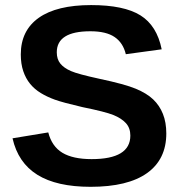

<svg xmlns="http://www.w3.org/2000/svg" viewBox="-20 -718 707 748"><path d="M627.9 -198.2Q627.9 -97.2 553 -43.7Q478 9.8 333 9.8Q200.7 9.8 125.5 -37.1Q50.3 -84 28.8 -179.2L168 -202.1Q182.1 -147.5 223.1 -122.8Q264.2 -98.1 336.9 -98.1Q487.8 -98.1 487.8 -189.9Q487.8 -219.2 470.5 -238.3Q453.1 -257.3 421.6 -270Q390.1 -282.7 300.8 -300.8Q223.6 -318.8 193.4 -329.8Q163.1 -340.8 138.7 -355.7Q114.3 -370.6 97.2 -391.6Q80.1 -412.6 70.6 -440.9Q61 -469.2 61 -505.9Q61 -599.1 131.1 -648.7Q201.2 -698.2 335 -698.2Q462.9 -698.2 527.1 -658.2Q591.3 -618.2 609.9 -525.9L470.2 -506.8Q459.5 -551.3 426.5 -573.7Q393.6 -596.2 332 -596.2Q201.2 -596.2 201.2 -514.2Q201.2 -487.3 215.1 -470.2Q229 -453.1 256.3 -441.2Q283.7 -429.2 367.2 -411.1Q466.3 -390.1 509 -372.3Q551.8 -354.5 576.7 -330.8Q601.6 -307.1 614.7 -274.2Q627.9 -241.2 627.9 -198.2Z"/></svg>

Font: TypoPRO Liberation Sans
Style: Bold
Weight: 700
Designer: Steve Matteson
Foundry: Ascender Corporation
Version: Version 2.00.1